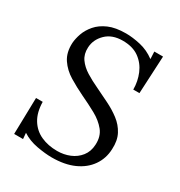

<svg xmlns="http://www.w3.org/2000/svg" viewBox="-172 -836 911 972"><g transform="rotate(30 283.0 -350.0)"><path d="M271 16Q233 16 183.5 7Q134 -2 96 -27L99 8H47L52 -205H91Q92 -144 116.5 -104Q141 -64 183 -45Q225 -26 278 -26Q317 -26 351 -40Q385 -54 407 -82Q429 -110 431 -150Q434 -200 407.5 -232.5Q381 -265 339 -288Q297 -311 250 -333Q204 -355 162 -380.5Q120 -406 94.5 -444Q69 -482 72 -539Q74 -565 84.5 -595Q95 -625 119 -653Q143 -681 183 -698.5Q223 -716 284 -716Q322 -716 368.5 -705.5Q415 -695 455 -665L453 -708H504L493 -488H457Q457 -536 439 -579Q421 -622 384 -649Q347 -676 288 -676Q226 -676 190 -640.5Q154 -605 152 -558Q150 -519 169.5 -491.5Q189 -464 222 -443.5Q255 -423 294 -405Q333 -386 373 -366.5Q413 -347 446.5 -321.5Q480 -296 499 -260Q518 -224 515 -173Q513 -118 483 -75Q453 -32 399.5 -8Q346 16 271 16Z"/></g></svg>

Font: Lora Italic
Style: Italic
Weight: 400
Italic angle: -3°
Designer: Olga Karpushina, Alexei Vanyashin (Cyrillic)
Foundry: Cyreal
Version: Version 2.210; ttfautohint (v1.8.1.43-b0c9)